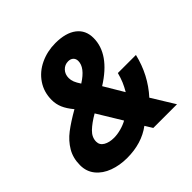

<svg xmlns="http://www.w3.org/2000/svg" viewBox="-198 -959 1157 1157"><g transform="rotate(-45 380.0 -381.0)"><path d="M17 -153Q17 -214 44.5 -260.5Q72 -307 117 -341.5Q162 -376 232 -416Q201 -453 187.5 -485Q174 -517 174 -552Q174 -619 209 -671Q244 -723 303.5 -751Q363 -779 432 -779Q520 -779 568.5 -742Q617 -705 617 -638Q617 -502 448 -396L523 -270Q540 -299 551 -325Q562 -351 571 -385H725Q692 -247 600 -146L690 0H488L459 -47Q373 17 249 17Q186 17 133 -2.5Q80 -22 48.5 -60.5Q17 -99 17 -153ZM454 -605Q454 -624 442 -635.5Q430 -647 409 -647Q380 -647 360 -626Q340 -605 340 -573Q340 -555 347 -537.5Q354 -520 370 -496Q454 -549 454 -605ZM395 -156 300 -312Q248 -282 217 -252Q186 -222 186 -185Q186 -156 212.5 -140.5Q239 -125 279 -125Q307 -125 338.5 -133.5Q370 -142 395 -156Z"/></g></svg>

Font: Open Sauce One Black Italic
Style: Regular
Weight: 900
Italic angle: -10°
Designer: Alfredo Marco Pradil
Foundry: Creative Sauce Fz LLC
Version: Version 1.477